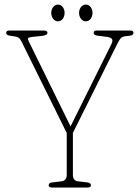

<svg xmlns="http://www.w3.org/2000/svg" viewBox="-20 -836 622 856"><path d="M385.5 -10.5Q385.5 0 371.5 0H211Q197 0 197 -10.5Q197 -21.5 214 -23L253.5 -27.5Q277.5 -30.5 277.5 -56.5V-243L76.5 -649.5Q70 -662.5 63.8 -667.2Q57.5 -672 47 -673.5L29 -676Q15 -678 11.2 -681.5Q7.5 -685 7.5 -689.5Q7.5 -700 22 -700H174.5Q191.5 -700 191.5 -689.5Q191.5 -679 167 -676L128.5 -672Q109.5 -670 106 -666.8Q102.5 -663.5 109.5 -649L294.5 -272.5L477 -640Q484 -654.5 479.2 -662Q474.5 -669.5 454 -672L414.5 -677Q397.5 -679.5 397.5 -689.5Q397.5 -700 411.5 -700H561Q575 -700 575 -689.5Q575 -686 571.8 -681.8Q568.5 -677.5 553.5 -676L543 -675Q526.5 -673.5 519.8 -667Q513 -660.5 503 -640.5L305 -243.5V-56.5Q305 -30 328.5 -27.5L368 -23Q385.5 -20.5 385.5 -10.5ZM238.5 -741Q225.5 -741 217 -752.2Q208.5 -763.5 208.5 -778.5Q208.5 -793.5 217 -804.5Q225.5 -815.5 238.5 -815.5Q251.5 -815.5 259.8 -804.5Q268 -793.5 268 -778.5Q268 -763.5 259.8 -752.2Q251.5 -741 238.5 -741ZM363 -741Q349.5 -741 341 -752.2Q332.5 -763.5 332.5 -778.5Q332.5 -793.5 341 -804.5Q349.5 -815.5 363 -815.5Q376 -815.5 384.2 -804.5Q392.5 -793.5 392.5 -778.5Q392.5 -763.5 384.2 -752.2Q376 -741 363 -741Z"/></svg>

Font: Fraunces 144pt S100 Thin
Style: Regular
Weight: 100
Version: Version 1.000; ttfautohint (v1.8.3)